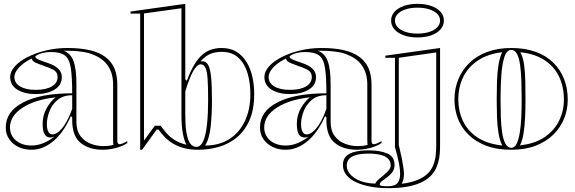

<svg xmlns="http://www.w3.org/2000/svg" viewBox="-20 -765 2997 1000"><path d="M331 -515Q399 -515 448 -503.5Q497 -492 529 -468Q561 -444 576 -408.5Q591 -373 591 -325V-32Q591 -25 593.5 -19.5Q596 -14 603 -14Q609 -14 619 -18Q629 -22 643 -30V-20Q629 -10 608 -2Q587 6 563 10.5Q539 15 516 15Q444 15 400 -20.5Q356 -56 356 -140Q356 -142 356 -143.5Q356 -145 356 -147.5Q356 -150 356 -154L349 -160Q331 -119 308.5 -86.5Q286 -54 259.5 -31.5Q233 -9 204 3Q175 15 144 15Q105 15 75 0Q45 -15 27.5 -41Q10 -67 10 -101Q10 -185 101.5 -232Q193 -279 356 -279Q356 -366 348.5 -412.5Q341 -459 317.5 -476.5Q294 -494 246 -494Q222 -494 203.5 -489.5Q185 -485 174.5 -479Q164 -473 164 -469Q164 -463 178 -456Q192 -449 229 -437Q302 -413 302 -364Q302 -321 263.5 -298Q225 -275 166 -275Q108 -275 70.5 -298Q33 -321 33 -364Q33 -392 57 -419Q81 -446 123 -467.5Q165 -489 218.5 -502Q272 -515 331 -515ZM356 -269Q308 -269 279 -244Q250 -219 237 -184Q224 -149 224 -119Q224 -101 227.5 -89Q231 -77 237.5 -71Q244 -65 254 -65Q264 -65 276 -72Q288 -79 301.5 -94.5Q315 -110 329 -135.5Q343 -161 356 -198ZM144 -7Q176 -7 207 -20Q238 -33 264 -54Q258 -51 253 -50Q248 -49 243 -49Q226 -49 217 -59.5Q208 -70 205 -86.5Q202 -103 202 -119Q202 -165 223 -201.5Q244 -238 270 -258Q161 -246 96.5 -203.5Q32 -161 32 -101Q32 -74 46 -52.5Q60 -31 85.5 -19Q111 -7 144 -7ZM311 -501Q330 -494 343 -480Q356 -466 363 -446Q371 -424 374.5 -394.5Q378 -365 378 -325V-130Q378 -84 399.5 -56Q421 -28 453.5 -16Q486 -4 517 -4Q532 -4 546 -5.5Q560 -7 571 -11Q570 -13 569.5 -19Q569 -25 569 -37V-325Q569 -380 545 -418Q521 -456 475 -476Q448 -489 417 -494Q386 -499 358.5 -500Q331 -501 311 -501ZM166 -297Q220 -297 250 -315Q280 -333 280 -364Q280 -390 257 -402Q234 -414 208 -422Q194 -427 181.5 -432Q169 -437 162 -440Q146 -449 146 -460Q119 -448 98.5 -431.5Q78 -415 66.5 -397.5Q55 -380 55 -364Q55 -333 84.5 -315Q114 -297 166 -297Z M710 15V-694H660V-705L945 -745V-352L953 -344Q973 -398 994 -431.5Q1015 -465 1037.5 -483Q1060 -501 1084 -508Q1108 -515 1134 -515Q1181 -515 1213 -494.5Q1245 -474 1265.5 -439.5Q1286 -405 1295 -362.5Q1304 -320 1304 -276Q1304 -194 1279 -138Q1254 -82 1212 -48Q1170 -14 1118 0.5Q1066 15 1012 15Q967 15 933.5 5Q900 -5 876 -20.5Q852 -36 835 -54.5Q818 -73 806 -90H796L720 15ZM951 -11Q940 -31 932.5 -69Q925 -107 925 -170V-722L730 -695V-33L786 -110H817Q830 -92 847 -72Q864 -52 889.5 -36Q915 -20 951 -11ZM1002 0Q1026 0 1039.5 -32.5Q1053 -65 1058.5 -120Q1064 -175 1064 -241Q1064 -309 1061.5 -350.5Q1059 -392 1050.5 -411Q1042 -430 1025 -430Q1011 -430 996.5 -410Q982 -390 969 -358Q956 -326 945 -289V-170Q945 -116 950 -82Q955 -48 963.5 -30.5Q972 -13 982 -6.5Q992 0 1002 0ZM1048 -7Q1121 -7 1173.5 -40Q1226 -73 1255 -133.5Q1284 -194 1284 -276Q1284 -333 1269.5 -383Q1255 -433 1222 -464Q1189 -495 1134 -495Q1105 -495 1078.5 -485.5Q1052 -476 1023 -444Q1026 -446 1029.5 -446Q1033 -446 1034 -446Q1053 -446 1064 -427Q1075 -408 1079.5 -363Q1084 -318 1084 -241Q1084 -168 1077 -104Q1070 -40 1048 -7Z M1655 -515Q1723 -515 1772 -503.5Q1821 -492 1853 -468Q1885 -444 1900 -408.5Q1915 -373 1915 -325V-32Q1915 -25 1917.5 -19.5Q1920 -14 1927 -14Q1933 -14 1943 -18Q1953 -22 1967 -30V-20Q1953 -10 1932 -2Q1911 6 1887 10.5Q1863 15 1840 15Q1768 15 1724 -20.5Q1680 -56 1680 -140Q1680 -142 1680 -143.5Q1680 -145 1680 -147.5Q1680 -150 1680 -154L1673 -160Q1655 -119 1632.5 -86.5Q1610 -54 1583.5 -31.5Q1557 -9 1528 3Q1499 15 1468 15Q1429 15 1399 0Q1369 -15 1351.5 -41Q1334 -67 1334 -101Q1334 -185 1425.5 -232Q1517 -279 1680 -279Q1680 -366 1672.5 -412.5Q1665 -459 1641.5 -476.5Q1618 -494 1570 -494Q1546 -494 1527.5 -489.5Q1509 -485 1498.5 -479Q1488 -473 1488 -469Q1488 -463 1502 -456Q1516 -449 1553 -437Q1626 -413 1626 -364Q1626 -321 1587.5 -298Q1549 -275 1490 -275Q1432 -275 1394.5 -298Q1357 -321 1357 -364Q1357 -392 1381 -419Q1405 -446 1447 -467.5Q1489 -489 1542.5 -502Q1596 -515 1655 -515ZM1680 -269Q1632 -269 1603 -244Q1574 -219 1561 -184Q1548 -149 1548 -119Q1548 -101 1551.5 -89Q1555 -77 1561.5 -71Q1568 -65 1578 -65Q1588 -65 1600 -72Q1612 -79 1625.5 -94.5Q1639 -110 1653 -135.5Q1667 -161 1680 -198ZM1468 -7Q1500 -7 1531 -20Q1562 -33 1588 -54Q1582 -51 1577 -50Q1572 -49 1567 -49Q1550 -49 1541 -59.5Q1532 -70 1529 -86.5Q1526 -103 1526 -119Q1526 -165 1547 -201.5Q1568 -238 1594 -258Q1485 -246 1420.5 -203.5Q1356 -161 1356 -101Q1356 -74 1370 -52.5Q1384 -31 1409.5 -19Q1435 -7 1468 -7ZM1635 -501Q1654 -494 1667 -480Q1680 -466 1687 -446Q1695 -424 1698.5 -394.5Q1702 -365 1702 -325V-130Q1702 -84 1723.5 -56Q1745 -28 1777.5 -16Q1810 -4 1841 -4Q1856 -4 1870 -5.5Q1884 -7 1895 -11Q1894 -13 1893.5 -19Q1893 -25 1893 -37V-325Q1893 -380 1869 -418Q1845 -456 1799 -476Q1772 -489 1741 -494Q1710 -499 1682.5 -500Q1655 -501 1635 -501ZM1490 -297Q1544 -297 1574 -315Q1604 -333 1604 -364Q1604 -390 1581 -402Q1558 -414 1532 -422Q1518 -427 1505.5 -432Q1493 -437 1486 -440Q1470 -449 1470 -460Q1443 -448 1422.5 -431.5Q1402 -415 1390.5 -397.5Q1379 -380 1379 -364Q1379 -333 1408.5 -315Q1438 -297 1490 -297Z M2002 215Q1953 215 1910 207Q1867 199 1834.5 184Q1802 169 1784 146.5Q1766 124 1766 94Q1766 65 1783 48.5Q1800 32 1830.5 25Q1861 18 1899 18Q1958 18 1996.5 34Q2035 50 2035 94Q2035 116 2023.5 131.5Q2012 147 1996.5 158Q1981 169 1969.5 178Q1958 187 1958 196Q1958 201 1967.5 203Q1977 205 1999 205Q2037 205 2050.5 188Q2064 171 2064 141Q2064 117 2058 86Q2052 55 2037 0V-464H1987V-475L2272 -515V0Q2272 33 2267.5 58.5Q2263 84 2253 107Q2230 161 2167.5 188Q2105 215 2002 215ZM2154 -570Q2114 -570 2083 -581Q2052 -592 2034.5 -612Q2017 -632 2017 -658Q2017 -684 2034.5 -703.5Q2052 -723 2083 -734Q2114 -745 2154 -745Q2195 -745 2226 -734Q2257 -723 2274.5 -703.5Q2292 -684 2292 -658Q2292 -632 2274.5 -612Q2257 -592 2226 -581Q2195 -570 2154 -570ZM2072 192Q2115 187 2147.5 175Q2180 163 2202 144Q2224 125 2235 99Q2247 70 2249.5 41.5Q2252 13 2252 -10V-492L2057 -464V-10Q2059 1 2064 21Q2069 41 2073 61Q2079 93 2081.5 111.5Q2084 130 2084 141Q2084 171 2072 192ZM2015 98Q2015 77 2002.5 63Q1990 49 1964 42Q1938 35 1899 35Q1842 35 1814 50.5Q1786 66 1786 98Q1786 117 1797.5 134Q1809 151 1829.5 164Q1850 177 1877.5 184Q1905 191 1936 191V189Q1936 185 1946.5 174.5Q1957 164 1973 152Q1997 132 2006 120Q2015 108 2015 98ZM2154 -590Q2189 -590 2215.5 -598.5Q2242 -607 2257 -622.5Q2272 -638 2272 -658Q2272 -678 2257 -693Q2242 -708 2215.5 -716.5Q2189 -725 2154 -725Q2120 -725 2093.5 -716.5Q2067 -708 2052 -693Q2037 -678 2037 -658Q2037 -638 2052 -622.5Q2067 -607 2093.5 -598.5Q2120 -590 2154 -590Z M2643 -515Q2715 -515 2770 -495Q2825 -475 2862 -438.5Q2899 -402 2918 -353Q2937 -304 2937 -246Q2937 -195 2918.5 -148.5Q2900 -102 2863 -65Q2826 -28 2771 -6.5Q2716 15 2643 15Q2567 15 2511 -6.5Q2455 -28 2418.5 -65Q2382 -102 2364.5 -148.5Q2347 -195 2347 -246Q2347 -304 2367.5 -353Q2388 -402 2426 -438.5Q2464 -475 2519 -495Q2574 -515 2643 -515ZM2643 -505Q2619 -505 2607 -468Q2595 -431 2591 -372Q2587 -313 2587 -246Q2587 -200 2588.5 -155Q2590 -110 2595.5 -74Q2601 -38 2612.5 -16.5Q2624 5 2643 5Q2660 5 2670.5 -16Q2681 -37 2687 -73Q2693 -109 2695 -154Q2697 -199 2697 -246Q2697 -296 2695.5 -342.5Q2694 -389 2689 -425.5Q2684 -462 2673 -483.5Q2662 -505 2643 -505ZM2367 -246Q2367 -187 2391 -135.5Q2415 -84 2465.5 -50Q2516 -16 2596 -7Q2583 -32 2576.5 -71Q2570 -110 2568.5 -155.5Q2567 -201 2567 -246Q2567 -294 2568.5 -341Q2570 -388 2576.5 -428Q2583 -468 2596 -493Q2523 -485 2471.5 -451.5Q2420 -418 2393.5 -365.5Q2367 -313 2367 -246ZM2917 -246Q2917 -313 2892 -365.5Q2867 -418 2816.5 -451.5Q2766 -485 2690 -493Q2704 -468 2709.5 -428.5Q2715 -389 2716 -341.5Q2717 -294 2717 -246Q2717 -201 2715 -155.5Q2713 -110 2707 -71.5Q2701 -33 2688 -8Q2765 -16 2816 -50.5Q2867 -85 2892 -136.5Q2917 -188 2917 -246Z"/></svg>

Font: Kalnia Glaze Thin
Style: Regular
Weight: 100
Version: Version 1.110